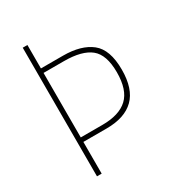

<svg xmlns="http://www.w3.org/2000/svg" viewBox="-172 -818 845 923"><g transform="rotate(-30 250.0 -357.0)"><path d="M95 0V-714H121V-584H243Q344 -584 399.5 -540Q455 -496 455 -385Q455 -278 403 -227Q351 -176 250 -176H121V0ZM241 -201Q335 -201 381.5 -244.5Q428 -288 428 -386Q428 -483 381 -521Q334 -559 234 -559H121V-201Z"/></g></svg>

Font: Noto Sans Mono ExtraCondensed Thin
Style: Regular
Weight: 100
Width: 2
Designer: Monotype Design Team
Foundry: Monotype Imaging Inc.
Version: Version 2.014; ttfautohint (v1.8.4.7-5d5b)